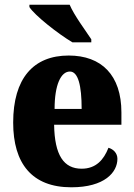

<svg xmlns="http://www.w3.org/2000/svg" viewBox="-20 -786 569 816"><path d="M288 -606H368V-619C343 -657 295 -721 276 -766H105V-756C127 -721 227 -642 288 -606ZM283 10C425 10 479 -54 479 -111C479 -135 462 -152 441 -158C421 -107 388 -69 327 -69C251 -69 212 -126 210 -256H496V-308C496 -467 411 -550 272 -550C122 -550 36 -453 36 -265C36 -91 116 10 283 10ZM327 -323H212C212 -426 239 -482 277 -482C312 -482 327 -423 327 -323Z"/></svg>

Font: Noto Serif Bengali Condensed Black
Style: Regular
Weight: 900
Width: 3
Designer: Juan Bruce, Universal Thirst, Indian Type Foundry and the Monotype Design Team.
Foundry: Monotype Imaging Inc.
Version: Version 2.003